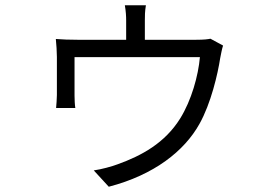

<svg xmlns="http://www.w3.org/2000/svg" viewBox="-20 -638 1040 729"><path d="M827 -465 779 -491C770 -489 755 -487 725 -487H530V-561C530 -576 530 -595 534 -618H454C458 -595 459 -576 459 -561V-487H274C246 -487 214 -488 192 -490C194 -472 196 -439 196 -422C196 -395 196 -302 196 -277C196 -262 194 -241 193 -228H266C264 -239 263 -261 263 -275C263 -298 263 -388 263 -421H739C733 -351 707 -257 664 -188C606 -95 518 -47 426 -14C405 -6 365 5 336 9L393 71C566 26 680 -65 737 -167C781 -245 807 -358 816 -417C819 -432 823 -454 827 -465Z"/></svg>

Font: ChiuKong Gothic CL Normal
Style: Regular
Weight: 350
Designer: Ryoko NISHIZUKA 西塚涼子 (kana, bopomofo & ideographs); Paul D. Hunt (Latin, Greek & Cyrillic); Sandoll Communications 산돌커뮤니
Foundry: Adobe
Version: Version 1.300